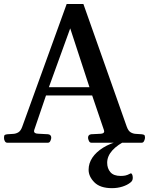

<svg xmlns="http://www.w3.org/2000/svg" viewBox="-32 -724 755 974"><path d="M4.9 0Q-2.9 0 -7.3 -7.6Q-11.7 -15.1 -11.7 -24.9Q-11.7 -36.1 -8.1 -39.1Q-4.4 -42 5.9 -43Q18.1 -44.4 32.5 -44.7Q46.9 -44.9 59.8 -52Q72.8 -59.1 80.6 -80.6L306.2 -703.6H391.1L611.3 -80.6Q619.1 -59.1 632.1 -52Q645 -44.9 659.7 -44.7Q674.3 -44.4 686 -43Q696.3 -42 700 -39.1Q703.6 -36.1 703.6 -24.9Q703.6 -19.5 699.5 -9.8Q695.3 0 687 0H431.2Q422.9 0 418.7 -9.8Q414.6 -19.5 414.6 -24.9Q414.6 -41 430.7 -43Q460 -44.4 478.3 -45.4Q496.6 -46.4 496.6 -57.6Q496.6 -61 495.1 -64.5L428.7 -259.8L457.5 -239.7H180.2L208.5 -260.7L141.6 -64.5Q140.6 -62 140.6 -58.6Q140.6 -46.4 161.4 -45.7Q182.1 -44.9 211.9 -43Q228 -41 228 -24.9Q228 -19.5 223.9 -9.8Q219.7 0 211.4 0ZM209.5 -263.7 195.8 -281.7H442.4L427.7 -263.7L324.2 -580.1ZM604.5 -36.6 615.7 -15.1Q511.7 35.2 511.7 101.6Q511.7 130.4 528.1 149.4Q544.4 168.5 580.1 168.5Q593.3 168.5 603.5 166.5Q613.8 164.6 630.4 155.8Q634.3 153.8 637.9 160.2Q641.6 166.5 641.6 178.2Q641.6 193.4 629.4 202.1Q613.8 214.8 588.9 222.7Q564 230.5 536.1 230.5Q476.1 230.5 446.8 200.9Q417.5 171.4 417.5 137.2Q417.5 104.5 436.5 75.9Q455.6 47.4 491.2 25.1Q526.9 2.9 577.6 -9.8Z"/></svg>

Font: Gelasio Medium
Style: Regular
Weight: 500
Designer: Eben Sorkin
Foundry: Eben Sorkin
Version: Version 1.008